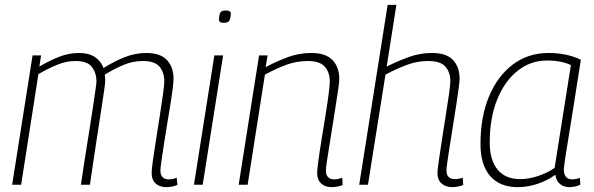

<svg xmlns="http://www.w3.org/2000/svg" viewBox="-20 -760 2446 790"><path d="M664 10Q638 10 621 -4.5Q604 -19 604 -49Q604 -62 609 -99Q614 -136 622 -185Q630 -234 637.5 -283.5Q645 -333 650.5 -371Q656 -409 656 -424Q656 -462 636.5 -485.5Q617 -509 568 -509Q526 -509 487.5 -492.5Q449 -476 411 -453Q413 -441 413 -428Q413 -418 408 -384Q403 -350 395.5 -301Q388 -252 379.5 -197.5Q371 -143 363.5 -91.5Q356 -40 350 0H313Q319 -41 327 -93.5Q335 -146 344 -200.5Q353 -255 360 -303Q367 -351 372 -384Q377 -417 377 -424Q377 -459 358.5 -484Q340 -509 290 -509Q254 -509 216.5 -494Q179 -479 138 -455L67 0H30L114 -532H149L142 -486Q182 -510 222.5 -526Q263 -542 305 -542Q346 -542 371 -525Q396 -508 406 -480Q450 -508 493.5 -525Q537 -542 582 -542Q640 -542 667 -513Q694 -484 694 -436Q694 -424 690.5 -395Q687 -366 680.5 -326.5Q674 -287 667 -244.5Q660 -202 654 -163Q648 -124 644 -96Q640 -68 640 -59Q640 -22 675 -22Q692 -22 707 -29L710 1Q698 6 686 8Q674 10 664 10Z M910 -717Q930 -717 930 -703Q928 -680 922 -673Q916 -666 900 -666Q880 -666 881 -681Q882 -703 888 -710Q894 -717 910 -717ZM778 0 862 -532H898L814 0Z M1046 -532H1081L1073 -484Q1121 -509 1166 -525.5Q1211 -542 1262 -542Q1320 -542 1348 -513Q1376 -484 1376 -435Q1376 -424 1372 -395Q1368 -366 1361.5 -326.5Q1355 -287 1348.5 -244Q1342 -201 1335.5 -162.5Q1329 -124 1325 -96Q1321 -68 1321 -59Q1321 -22 1356 -22Q1372 -22 1388 -29L1390 1Q1379 6 1366.5 8Q1354 10 1344 10Q1318 10 1301.5 -5Q1285 -20 1285 -48Q1285 -61 1290 -98.5Q1295 -136 1303 -185Q1311 -234 1319 -283.5Q1327 -333 1332 -371.5Q1337 -410 1337 -424Q1337 -462 1316.5 -485.5Q1296 -509 1246 -509Q1201 -509 1158.5 -493.5Q1116 -478 1070 -453L999 0H962Z M1817 -59Q1817 -23 1852 -23Q1868 -23 1884 -29L1886 1Q1875 6 1862.5 8Q1850 10 1840 10Q1814 10 1797 -5Q1780 -20 1780 -48Q1780 -61 1785.5 -98.5Q1791 -136 1798.5 -185.5Q1806 -235 1814 -284.5Q1822 -334 1827.5 -373Q1833 -412 1833 -426Q1833 -463 1812.5 -486Q1792 -509 1742 -509Q1697 -509 1654 -493Q1611 -477 1566 -453L1494 0H1458L1575 -740H1611L1571 -486Q1617 -509 1662.5 -525.5Q1708 -542 1758 -542Q1817 -542 1844 -513Q1871 -484 1871 -436Q1871 -424 1867 -395Q1863 -366 1857 -326.5Q1851 -287 1844 -244Q1837 -201 1831 -162.5Q1825 -124 1821 -96Q1817 -68 1817 -59Z M2322 10Q2299 10 2283.5 -3.5Q2268 -17 2265 -41Q2234 -18 2193 -4Q2152 10 2110 10Q2037 10 1997 -35.5Q1957 -81 1957 -168Q1957 -279 1992 -363Q2027 -447 2090 -494.5Q2153 -542 2237 -542Q2313 -542 2370 -514Q2350 -387 2336.5 -301.5Q2323 -216 2314.5 -165Q2306 -114 2303 -90.5Q2300 -67 2300 -64Q2300 -22 2334 -22Q2349 -22 2366 -28L2368 0Q2347 10 2322 10ZM2262 -69 2329 -492Q2291 -511 2230 -511Q2163 -511 2109.5 -468.5Q2056 -426 2025.5 -350Q1995 -274 1995 -174Q1995 -101 2027.5 -62Q2060 -23 2120 -23Q2156 -23 2194.5 -36Q2233 -49 2262 -69Z"/></svg>

Font: Georama ExtraLight
Style: Italic
Weight: 200
Italic angle: -9°
Designer: Jean-Baptiste Levee
Foundry: Production Type
Version: Version 1.000